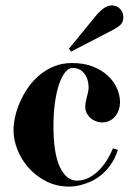

<svg xmlns="http://www.w3.org/2000/svg" viewBox="-20 -651 489 707"><path d="M421.9 -274.9Q421.9 -260.7 417.5 -247.3Q413.1 -233.9 404.8 -223.4Q396.5 -212.9 384 -206.5Q371.6 -200.2 355 -200.2Q345.7 -200.2 335 -203.9Q324.2 -207.5 315.2 -214.8Q306.2 -222.2 300 -233.2Q293.9 -244.1 293.9 -258.8Q293.9 -267.1 295.9 -276.1Q297.9 -285.2 300 -294.4Q302.2 -303.7 304.2 -312Q306.2 -320.3 306.2 -327.1Q306.2 -361.8 289.6 -381.3Q272.9 -400.9 248 -400.9Q232.4 -400.9 219.2 -384Q206.1 -367.2 196.5 -337.9Q187 -308.6 181.9 -269.8Q176.8 -231 176.8 -187Q176.8 -85.4 200.7 -35.6Q224.6 14.2 263.2 14.2Q286.6 14.2 306.9 3.7Q327.1 -6.8 344.2 -23.9Q361.3 -41 374.3 -62.3Q387.2 -83.5 396 -105L414.1 -99.1Q403.3 -65.9 386.7 -43.2Q370.1 -20.5 351.1 -5.4Q332 9.8 312.7 18.1Q293.5 26.4 277.1 30.5Q260.7 34.7 249.5 35.4Q238.3 36.1 235.8 36.1Q188 36.1 149.7 16.4Q111.3 -3.4 84.7 -33.7Q58.1 -64 43.9 -100.6Q29.8 -137.2 29.8 -170.9Q29.8 -193.4 35.6 -220.5Q41.5 -247.6 53.5 -275.1Q65.4 -302.7 83.5 -328.6Q101.6 -354.5 125.5 -374.5Q149.4 -394.5 179.2 -406.7Q209 -418.9 245.1 -418.9Q289.1 -418.9 322.3 -405.8Q355.5 -392.6 377.7 -371.6Q399.9 -350.6 410.9 -325.2Q421.9 -299.8 421.9 -274.9ZM241.7 -460.9 233.9 -471.7 333 -592.8Q348.6 -611.3 362.8 -621.1Q377 -630.9 392.1 -630.9Q410.2 -630.9 422.1 -618.4Q434.1 -606 434.1 -587.9Q434.1 -570.8 425.3 -561.5Q416.5 -552.2 399.9 -543Z"/></svg>

Font: Purple Purse
Style: Regular
Weight: 400
Designer: Astigmatic (AOETI)
Foundry: Astigmatic (AOETI)
Version: Version 1.000